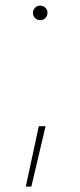

<svg xmlns="http://www.w3.org/2000/svg" viewBox="-20 -530 288 691"><path d="M72.8 141.6 119.6 -75.7H144L92.8 141.6ZM124.5 -457.5Q113.8 -457.5 106.2 -465.1Q98.6 -472.7 98.6 -483.4Q98.6 -494.6 106.2 -502.2Q113.8 -509.8 124.5 -509.8Q135.7 -509.8 143.3 -502.2Q150.9 -494.6 150.9 -483.4Q150.9 -472.7 143.3 -465.1Q135.7 -457.5 124.5 -457.5Z"/></svg>

Font: Inter 20pt Thin
Style: Regular
Weight: 250
Version: Version 4.001;git-66647c0bb